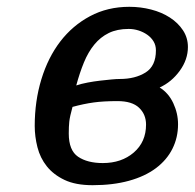

<svg xmlns="http://www.w3.org/2000/svg" viewBox="-20 -532 572 564"><path d="M82 -162Q82 -235 101.5 -299Q121 -363 157 -410Q193 -457 244.5 -484.5Q296 -512 360 -512Q393 -512 424 -504Q455 -496 479 -480.5Q503 -465 517.5 -443Q532 -421 532 -394Q532 -357 508 -324Q484 -291 449 -275Q475 -259 489 -229Q503 -199 503 -167Q503 -128 486.5 -95Q470 -62 438 -38Q406 -14 359 -1Q312 12 252 12Q202 12 169.5 -3.5Q137 -19 117.5 -43.5Q98 -68 90 -99.5Q82 -131 82 -162ZM204 -281Q219 -286 237.5 -289.5Q256 -293 273.5 -295Q291 -297 306.5 -298.5Q322 -300 332 -300Q377 -300 407.5 -319Q438 -338 438 -384Q438 -399 431 -410.5Q424 -422 412.5 -430Q401 -438 387 -442.5Q373 -447 358 -447Q324 -447 299.5 -435Q275 -423 257 -401Q239 -379 226.5 -348.5Q214 -318 204 -281ZM182 -140Q182 -90 209.5 -71.5Q237 -53 282 -53Q337 -53 373 -84Q409 -115 409 -166Q409 -196 388.5 -215.5Q368 -235 325 -235Q284 -235 255 -231Q226 -227 193 -218Q185 -189 183.5 -174.5Q182 -160 182 -140Z"/></svg>

Font: Perun
Style: Italic
Weight: 400
Italic angle: -12°
Foundry: Copyright (c) Stefan Peev, Context Ltd, 2016
Version: Version 1.027